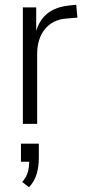

<svg xmlns="http://www.w3.org/2000/svg" viewBox="-20 -520 364 806"><path d="M76 0V-489H132V-384H130Q144 -435 178.5 -463Q213 -491 271 -497L300 -500L305 -446L257 -442Q200 -437 168 -397Q136 -357 136 -293V0ZM102 266 73 244Q91 224 97 202Q103 180 103 149L113 159H68V83H143V142Q143 179 134 210Q125 241 102 266Z"/></svg>

Font: Nunito Sans 10pt Condensed Light
Style: Regular
Weight: 300
Width: 3
Designer: Vernon Adams
Foundry: Vernon Adams
Version: Version 3.101;gftools[0.9.27]